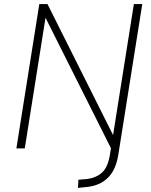

<svg xmlns="http://www.w3.org/2000/svg" viewBox="-20 -725 740 938"><path d="M361 193 363 153 401 150Q448 145 477.5 119Q507 93 517 31L527 -31L525 5L194 -655H205L101 0H60L172 -705H212L540 -50H530L634 -705H675L558 31Q552 68 539.5 96Q527 124 506.5 144Q486 164 459.5 175Q433 186 400 189Z"/></svg>

Font: Nunito Sans 10pt SemiCondensed ExtraLight
Style: Italic
Weight: 250
Width: 4
Italic angle: -9°
Designer: Vernon Adams
Foundry: Vernon Adams
Version: Version 3.101;gftools[0.9.27]